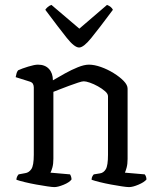

<svg xmlns="http://www.w3.org/2000/svg" viewBox="-20 -764 645 784"><path d="M202 0Q194 0 173.5 -3Q153 -6 128 -10.5Q103 -15 80.5 -20.5Q58 -26 47 -30Q47 -37 50 -43Q53 -49 56 -52L83 -57Q98 -59 108 -73.5Q118 -88 118 -132V-407Q118 -415 114.5 -421.5Q111 -428 101 -431L44 -449Q46 -460 48 -466Q50 -472 54 -477Q69 -484 95 -492Q121 -500 135 -500Q164 -500 180 -482.5Q196 -465 196 -436Q218 -449 245 -464Q272 -479 298 -489.5Q324 -500 343 -500Q365 -500 392 -490.5Q419 -481 444 -465.5Q469 -450 485 -433.5Q501 -417 501 -402V-115Q501 -94 497 -79.5Q493 -65 490 -59L571 -52Q578 -43 578 -31Q569 -20 545.5 -10Q522 0 507 0Q498 0 478 -3Q458 -6 433.5 -10.5Q409 -15 387 -20.5Q365 -26 354 -30Q354 -38 357 -43.5Q360 -49 363 -52L388 -56Q403 -58 412 -73Q421 -88 421 -132V-371Q421 -381 409 -391.5Q397 -402 380 -411.5Q363 -421 347 -426.5Q331 -432 322 -432Q315 -432 298.5 -426.5Q282 -421 261.5 -413.5Q241 -406 223.5 -399Q206 -392 198 -389V-116Q198 -95 194 -80.5Q190 -66 186 -59L266 -52Q272 -42 272 -31Q263 -19 239.5 -9.5Q216 0 202 0ZM303 -570Q284 -570 252.5 -609.5Q221 -649 165 -724Q167 -728 174 -734.5Q181 -741 190 -744L304 -647L417 -744Q435 -737 441 -724Q383 -646 352 -608Q321 -570 303 -570Z"/></svg>

Font: Texturina Light
Style: Regular
Weight: 300
Designer: Guillermo Torres Carreño
Foundry: Omnibus-Type
Version: Version 1.002; ttfautohint (v1.8.3)